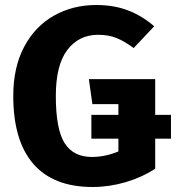

<svg xmlns="http://www.w3.org/2000/svg" viewBox="-20 -730 705 767"><path d="M663 -176H600V-56Q546 -21 481 -2Q416 17 350 17Q193 17 113 -75.5Q33 -168 33 -347Q33 -461 76.5 -543Q120 -625 195.5 -667.5Q271 -710 364 -710Q436 -710 492.5 -688Q549 -666 596 -625L514 -538Q476 -566 444.5 -578.5Q413 -591 372 -591Q295 -591 249 -530.5Q203 -470 203 -347Q203 -214 238 -158.5Q273 -103 347 -103Q400 -103 453 -125V-176H345V-271H453V-314H349L335 -414H600V-271H663Z"/></svg>

Font: Fira Sans BGR
Style: Bold
Weight: 700
Designer: bBox Type GmbH & Carrois Corporate GbR & Edenspiekermann AG
Foundry: bBox Type GmbH & Carrois Corporate GbR & Edenspiekermann AG
Version: Version 4.301